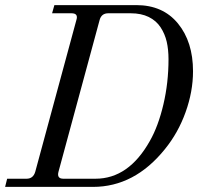

<svg xmlns="http://www.w3.org/2000/svg" viewBox="-30 -732 800 752"><path d="M-10 0 -2 -32H74Q100 -32 108 -59L269 -653Q278 -680 250 -680H174L183 -712H504Q608 -712 667 -640Q726 -568 726 -453Q726 -374 697 -293Q668 -212 616 -148Q497 0 334 0ZM199 -59Q192 -32 218 -32H344Q474 -32 557 -180Q590 -238 610 -323Q630 -408 630 -500Q630 -538 623 -568.5Q616 -599 599 -625Q582 -651 552.5 -665.5Q523 -680 482 -680H394Q367 -680 360 -653Z"/></svg>

Font: Old Standard TT
Style: Italic
Weight: 400
Italic angle: -15.2°
Designer: Alexey Kryukov <alexios@thessalonica.org.ru>
Version: Version 2.2